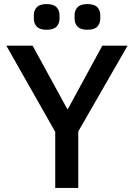

<svg xmlns="http://www.w3.org/2000/svg" viewBox="-20 -922 657 942"><path d="M251 0V-275L11 -698H140L310 -387H313L482 -698H606L364 -277V0ZM209 -776Q175 -776 160.5 -791.5Q146 -807 146 -830V-848Q146 -871 160.5 -886.5Q175 -902 209 -902Q243 -902 257.5 -886.5Q272 -871 272 -848V-830Q272 -807 257.5 -791.5Q243 -776 209 -776ZM409 -776Q375 -776 360.5 -791.5Q346 -807 346 -830V-848Q346 -871 360.5 -886.5Q375 -902 409 -902Q443 -902 457.5 -886.5Q472 -871 472 -848V-830Q472 -807 457.5 -791.5Q443 -776 409 -776Z"/></svg>

Font: IBM Plex Sans Devanagari Medium
Style: Regular
Weight: 500
Designer: Mike Abbink, Paul van der Laan, Pieter van Rosmalen, Erin McLaughlin
Foundry: Bold Monday
Version: Version 1.1